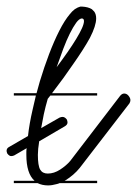

<svg xmlns="http://www.w3.org/2000/svg" viewBox="-42 -570 416 583"><path d="M253 -280H111L103 -270Q96 -246 91 -223L83 -181L139 -213Q144 -215 148 -215Q155 -215 161 -207Q163 -202 163 -198Q163 -191 154 -186L77 -141Q75 -129 74 -118.5Q73 -108 73 -100Q73 -67 80 -55Q87 -43 103 -43Q122 -43 140.5 -55Q159 -67 171 -81L322 -278Q328 -286 335 -286Q343 -286 348.5 -279Q354 -272 354 -266Q354 -261 351 -256L200 -60Q191 -49 180 -39.5Q169 -30 156 -22Q155 -22 154 -21H253V-14H139Q135 -12 130 -11Q116 -7 104 -7Q86 -7 72 -14H0V-21H63Q38 -43 38 -100V-109Q38 -115 39 -120L1 -98Q-4 -96 -8 -96Q-14 -96 -20 -104Q-22 -109 -22 -112Q-22 -120 -14 -124L43 -157Q47 -194 57 -237Q62 -258 67 -280H0V-287H69Q74 -305 79 -323Q92 -366 107 -405.5Q122 -445 138 -476.5Q154 -508 170 -527Q174 -531 177 -535L185 -542Q194 -548 202 -550H207Q226 -549 237 -542L244 -535Q250 -527 250 -514Q250 -492 231 -455Q213 -422 180 -375Q153 -335 116 -287H253ZM130 -366Q148 -390 163 -411.5Q178 -433 189.5 -452Q201 -471 207 -484.5Q213 -498 213 -506Q213 -514 206 -514Q198 -513 189 -500.5Q180 -488 170 -468Q160 -448 150 -421.5Q140 -395 130 -366Z"/></svg>

Font: Gruenewald VA 3. Klasse
Style: Regular
Weight: 400
Designer: Peter Wiegel
Foundry: Peter Wiegel, nach dem Schriftentwurf von Dr. H. Gr¸newald
Version: Version 0.007